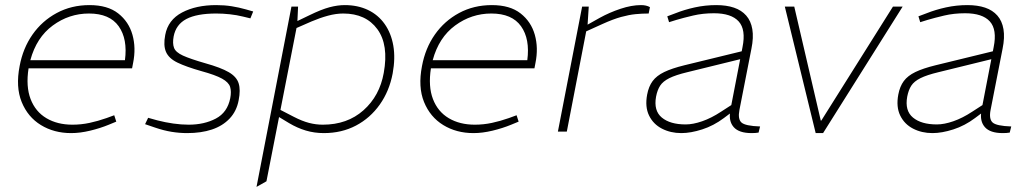

<svg xmlns="http://www.w3.org/2000/svg" viewBox="-20 -516 4035 753"><path d="M259 6Q192 6 140.5 -25.5Q89 -57 65 -116Q41 -175 57 -257Q70 -327 107.5 -380.5Q145 -434 202.5 -465Q260 -496 331 -496Q402 -496 443.5 -463.5Q485 -431 499.5 -379.5Q514 -328 502 -269L498 -248H92Q81 -177 100 -127.5Q119 -78 162 -52.5Q205 -27 264 -27Q298 -27 331 -34Q364 -41 398 -53L428 -64L436 -39L407 -27Q373 -13 333.5 -3.5Q294 6 259 6ZM99 -280H470Q481 -363 445.5 -413Q410 -463 329 -463Q251 -463 187 -416Q123 -369 99 -280Z M714 6Q684 6 653 1Q622 -4 587 -16L549 -29L561 -54L597 -44Q628 -36 659.5 -31.5Q691 -27 720 -27Q781 -27 826.5 -51Q872 -75 883 -131Q888 -157 882.5 -175Q877 -193 851 -207.5Q825 -222 770 -237Q710 -254 676 -270.5Q642 -287 631 -312.5Q620 -338 628 -379Q639 -438 694 -467Q749 -496 828 -496Q860 -496 888.5 -491.5Q917 -487 945 -479L973 -471L962 -444L933 -451Q909 -457 881.5 -460Q854 -463 828 -463Q752 -463 711 -441.5Q670 -420 661 -373Q656 -346 662.5 -328.5Q669 -311 697.5 -298Q726 -285 785 -268Q846 -251 877 -233Q908 -215 916 -189Q924 -163 916 -123Q908 -80 880.5 -51Q853 -22 811 -8Q769 6 714 6Z M1250 6Q1213 6 1179.5 -4Q1146 -14 1114 -33L1066 -62L1072 -89L1132 -58Q1165 -41 1192 -34Q1219 -27 1246 -27Q1342 -27 1405.5 -83.5Q1469 -140 1485 -230Q1505 -340 1460 -401.5Q1415 -463 1326 -463Q1298 -463 1266.5 -454.5Q1235 -446 1202 -432L1138 -404L1139 -430L1193 -456Q1240 -479 1272 -487.5Q1304 -496 1332 -496Q1383 -496 1423 -477Q1463 -458 1488.5 -422Q1514 -386 1522.5 -337Q1531 -288 1520 -228Q1507 -159 1469.5 -106Q1432 -53 1376 -23.5Q1320 6 1250 6ZM986 217 1123 -490H1149L1146 -424L1145 -417L1025 195Z M1837 6Q1770 6 1718.5 -25.5Q1667 -57 1643 -116Q1619 -175 1635 -257Q1648 -327 1685.5 -380.5Q1723 -434 1780.5 -465Q1838 -496 1909 -496Q1980 -496 2021.5 -463.5Q2063 -431 2077.5 -379.5Q2092 -328 2080 -269L2076 -248H1670Q1659 -177 1678 -127.5Q1697 -78 1740 -52.5Q1783 -27 1842 -27Q1876 -27 1909 -34Q1942 -41 1976 -53L2006 -64L2014 -39L1985 -27Q1951 -13 1911.5 -3.5Q1872 6 1837 6ZM1677 -280H2048Q2059 -363 2023.5 -413Q1988 -463 1907 -463Q1829 -463 1765 -416Q1701 -369 1677 -280Z M2168 0 2263 -490H2289L2284 -412L2275 -414L2332 -446Q2370 -467 2413.5 -481.5Q2457 -496 2494 -496Q2515 -496 2529 -488L2524 -463Q2498 -463 2472.5 -460.5Q2447 -458 2416 -449.5Q2385 -441 2343 -422L2279 -393L2203 0Z M2955 4Q2949 5 2942 5.5Q2935 6 2928 6Q2878 6 2857.5 -17.5Q2837 -41 2844 -80L2845 -88L2892 -331Q2906 -400 2877 -432Q2848 -464 2780 -464Q2736 -464 2698 -455Q2660 -446 2633 -438L2604 -429L2597 -452L2629 -464Q2664 -478 2705 -487Q2746 -496 2789 -496Q2829 -496 2858.5 -486Q2888 -476 2906.5 -455Q2925 -434 2930.5 -401.5Q2936 -369 2927 -325L2880 -85Q2873 -49 2888 -35.5Q2903 -22 2961 -20ZM2652 6Q2610 6 2576 -11.5Q2542 -29 2525.5 -63Q2509 -97 2518 -145Q2524 -177 2539.5 -198Q2555 -219 2585 -233.5Q2615 -248 2664 -260L2914 -321L2908 -290L2676 -233Q2630 -222 2605 -209.5Q2580 -197 2569 -180Q2558 -163 2553 -137Q2543 -82 2575.5 -55Q2608 -28 2669 -28Q2698 -28 2734 -40.5Q2770 -53 2808 -78L2873 -120L2871 -92L2819 -53Q2779 -23 2734 -8.5Q2689 6 2652 6Z M3179 6 3058 -490H3095L3199 -43H3201L3482 -490H3520L3208 6Z M3940 4Q3934 5 3927 5.5Q3920 6 3913 6Q3863 6 3842.5 -17.5Q3822 -41 3829 -80L3830 -88L3877 -331Q3891 -400 3862 -432Q3833 -464 3765 -464Q3721 -464 3683 -455Q3645 -446 3618 -438L3589 -429L3582 -452L3614 -464Q3649 -478 3690 -487Q3731 -496 3774 -496Q3814 -496 3843.5 -486Q3873 -476 3891.5 -455Q3910 -434 3915.5 -401.5Q3921 -369 3912 -325L3865 -85Q3858 -49 3873 -35.5Q3888 -22 3946 -20ZM3637 6Q3595 6 3561 -11.5Q3527 -29 3510.5 -63Q3494 -97 3503 -145Q3509 -177 3524.5 -198Q3540 -219 3570 -233.5Q3600 -248 3649 -260L3899 -321L3893 -290L3661 -233Q3615 -222 3590 -209.5Q3565 -197 3554 -180Q3543 -163 3538 -137Q3528 -82 3560.5 -55Q3593 -28 3654 -28Q3683 -28 3719 -40.5Q3755 -53 3793 -78L3858 -120L3856 -92L3804 -53Q3764 -23 3719 -8.5Q3674 6 3637 6Z"/></svg>

Font: REM Medium Thin
Style: Italic
Weight: 250
Italic angle: -11°
Version: Version 1.005;gftools[0.9.28]